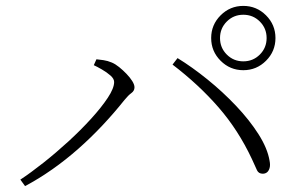

<svg xmlns="http://www.w3.org/2000/svg" viewBox="-20 -727 1040 651"><path d="M805 -489Q760 -489 728 -521Q696 -553 696 -598Q696 -643 728 -675Q760 -707 805 -707Q850 -707 882 -675Q914 -643 914 -598Q914 -553 882 -521Q850 -489 805 -489ZM49 -118Q84 -141 127 -175Q170 -209 212 -247.5Q254 -286 289 -324.5Q324 -363 345.5 -395.5Q367 -428 367 -449Q367 -460 354.5 -471Q342 -482 325.5 -491.5Q309 -501 298 -506L307 -526Q317 -525 331 -523Q345 -521 359 -515Q371 -510 384 -499.5Q397 -489 409 -476.5Q421 -464 428.5 -452Q436 -440 436 -431Q436 -419 425.5 -411.5Q415 -404 402 -388Q367 -344 327.5 -302Q288 -260 245.5 -222.5Q203 -185 157.5 -153Q112 -121 65 -96ZM871 -138Q857 -138 851.5 -149.5Q846 -161 834 -188Q788 -286 721 -363Q654 -440 565 -508L582 -530Q631 -500 683 -458Q735 -416 780.5 -368Q826 -320 856.5 -272Q887 -224 894 -182Q897 -167 894 -157Q891 -147 885 -142.5Q879 -138 871 -138ZM805 -519Q838 -519 861 -542Q884 -565 884 -598Q884 -631 861 -654Q838 -677 805 -677Q772 -677 749 -654Q726 -631 726 -598Q726 -565 749 -542Q772 -519 805 -519Z"/></svg>

Font: Noto Serif HK ExtraLight
Style: Regular
Weight: 200
Designer: Ryoko NISHIZUKA 西塚涼子 (kana & ideographs); Frank Grießhammer (Latin, Greek & Cyrillic); Wenlong ZHANG 张文龙 (bopomofo); San
Foundry: Adobe
Version: Version 2.002-H1;hotconv 1.1.0;makeotfexe 2.6.0